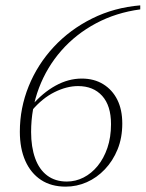

<svg xmlns="http://www.w3.org/2000/svg" viewBox="-20 -684 543 716"><path d="M225 12Q171 12 133 -13Q95 -38 74.5 -84Q54 -130 54 -193Q54 -281 87 -362.5Q120 -444 180.5 -509Q241 -574 323.5 -615Q406 -656 503 -664V-649Q413 -637 338 -597Q263 -557 209 -495.5Q155 -434 125.5 -356.5Q96 -279 96 -192Q96 -136 111 -94Q126 -52 156 -29.5Q186 -7 229 -7Q262 -7 291.5 -22Q321 -37 344 -65Q367 -93 380.5 -132.5Q394 -172 394 -221Q394 -290 361 -326.5Q328 -363 271 -363Q229 -363 183.5 -340.5Q138 -318 99 -272L92 -290H98Q139 -338 187 -364.5Q235 -391 285 -391Q331 -391 365 -370Q399 -349 417.5 -312Q436 -275 436 -223Q436 -170 418.5 -127Q401 -84 371 -52.5Q341 -21 303.5 -4.5Q266 12 225 12Z"/></svg>

Font: Source Serif 4 48pt Light
Style: Italic
Weight: 300
Italic angle: -12°
Designer: Frank Grießhammer
Foundry: Adobe Systems Incorporated
Version: Version 4.004;hotconv 1.0.116;makeotfexe 2.5.65601